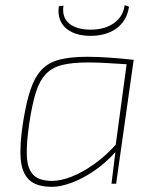

<svg xmlns="http://www.w3.org/2000/svg" viewBox="-20 -712 604 744"><path d="M319 -492Q341 -492 362.5 -491Q384 -490 406.5 -488.5Q429 -487 451.5 -485Q474 -483 498 -480L488 -462Q434 -465 397.5 -467.5Q361 -470 322 -470Q261 -470 222 -460.5Q183 -451 158.5 -426Q134 -401 119.5 -355.5Q105 -310 94 -238Q82 -159 84 -108.5Q86 -58 109 -34.5Q132 -11 182 -11Q215 -11 257.5 -27.5Q300 -44 345.5 -76.5Q391 -109 432 -155V-128Q390 -80 343.5 -49Q297 -18 255 -3Q213 12 182 12Q121 12 92.5 -15.5Q64 -43 60 -99Q56 -155 70 -242Q82 -317 98.5 -365.5Q115 -414 141.5 -442Q168 -470 211 -481Q254 -492 319 -492ZM473 -480H498L430 0H412L427 -122L425 -126ZM463 -692 480 -686Q475 -651 455.5 -625.5Q436 -600 404 -586.5Q372 -573 331 -573Q289 -573 259.5 -587Q230 -601 216.5 -627Q203 -653 208 -688L226 -690Q219 -645 248 -621Q277 -597 331 -597Q385 -597 421 -622Q457 -647 463 -692Z"/></svg>

Font: Exo 2 Thin
Style: Italic
Weight: 250
Italic angle: -8°
Designer: Natanael Gama
Foundry: Natanael Gama
Version: Version 2.010